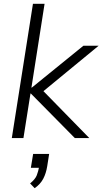

<svg xmlns="http://www.w3.org/2000/svg" viewBox="-20 -725 538 1008"><path d="M42 0 153 -705H214L145 -265H147L418 -485H498L182 -225L187 -268L449 0H373L142 -234H140L103 0ZM162 263 138 238Q165 216 173 195.5Q181 175 186 148L202 156H142L154 83H238L228 147Q222 185 207 213.5Q192 242 162 263Z"/></svg>

Font: Nunito Sans 12pt Light
Style: Italic
Weight: 300
Italic angle: -9°
Designer: Vernon Adams
Foundry: Vernon Adams
Version: Version 3.101;gftools[0.9.27]